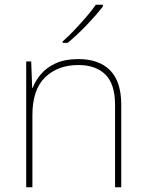

<svg xmlns="http://www.w3.org/2000/svg" viewBox="-20 -786 613 806"><path d="M309 -538Q395 -538 442 -491Q489 -444 489 -346V0H463V-345Q463 -433 422.5 -473Q382 -513 309 -513Q223 -513 169.5 -461.5Q116 -410 116 -302V0H90V-528H111L115 -417H117Q129 -448 152.5 -475.5Q176 -503 214.5 -520.5Q253 -538 309 -538ZM412 -759Q386 -725 345 -682Q304 -639 264 -606H243V-612Q266 -632 292.5 -660Q319 -688 343.5 -716.5Q368 -745 382 -766H412Z"/></svg>

Font: Noto Sans Bengali Thin
Style: Regular
Weight: 100
Designer: Jelle Bosma - Monotype Design Team
Foundry: Monotype Imaging Inc.
Version: Version 2.003; ttfautohint (v1.8.4.7-5d5b)